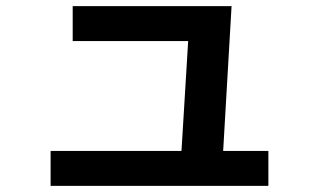

<svg xmlns="http://www.w3.org/2000/svg" viewBox="-20 -593 1040 626"><path d="M568 -40 596 -500 633 -459H217V-573H735L704 -39ZM145 13V-101H855V13Z"/></svg>

Font: M PLUS 1 Code
Style: Regular
Weight: 400
Designer: Coji Morishita
Foundry: UNDERFOREST DESIGN
Version: Version 1.005